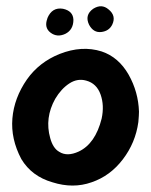

<svg xmlns="http://www.w3.org/2000/svg" viewBox="-20 -579 481 612"><path d="M304 -415Q358 -397 390 -341Q421 -286 423 -223Q423 -212 421 -190Q412 -124 371.5 -71Q331 -18 272 2Q213 23 147 2Q81 -17 48 -72Q14 -136 19.5 -201.5Q25 -267 66 -326Q105 -381 170 -407Q241 -435 304 -415ZM304 -201Q313 -243 300.5 -278Q288 -313 255 -322Q227 -330 201 -313Q175 -296 156 -264Q122 -203 140 -139Q149 -106 169 -95Q194 -79 231 -96Q284 -121 304 -201ZM131 -520V-521Q146 -557 181 -551Q213 -544 214 -516Q214 -484 188 -471Q162 -459 141 -475Q120 -491 131 -520ZM264 -500Q249 -531 277 -551Q304 -568 326 -549Q351 -529 338 -501Q328 -480 303 -477Q278 -474 264 -500Z"/></svg>

Font: Tovari Sans
Style: Bold
Weight: 700
Designer: Verneri Kontto, Denis Ignatov
Foundry: Verneri Kontto
Version: Version 1.10 May 7, 2019